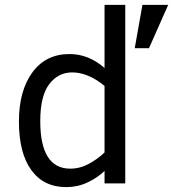

<svg xmlns="http://www.w3.org/2000/svg" viewBox="-20 -747 705 782"><path d="M586.9 -550.8H528.8L560.1 -727.1H665ZM405.8 0V-50.8Q377 -22.9 336.4 -3.9Q295.9 15.1 250 15.1Q157.7 15.1 107.4 -54.4Q57.1 -124 57.1 -252Q57.1 -377.4 111.8 -452.1Q166.5 -526.9 263.2 -526.9Q340.8 -526.9 405.8 -470.2V-727.1H490.2V0ZM405.8 -397Q338.9 -452.1 273.9 -452.1Q216.8 -452.1 180.4 -404.1Q144 -356 144 -253.9Q144 -60.1 266.1 -60.1Q306.2 -60.1 342.5 -80.1Q378.9 -100.1 405.8 -126Z"/></svg>

Font: ClearSansRegular
Style: Regular
Weight: 400
Foundry: Intel Corporation
Version: Version 1.00